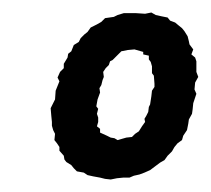

<svg xmlns="http://www.w3.org/2000/svg" viewBox="-20 -725 337 307"><path d="M157 -438 148 -439 140 -441 129 -443 120 -445 114 -449 103 -451 98 -456 94 -461 86 -466 83 -470 82 -476 75 -484V-490L71 -496L67 -501L68 -511L65 -517L63 -524V-530L62 -540L61 -552L68 -566L69 -580L71 -585L75 -595L72 -601L76 -610L82 -616V-623L88 -633L89 -639L94 -643L98 -653L106 -658L109 -664L115 -670L120 -674L125 -681L135 -686L142 -690L148 -696L162 -698L168 -701L178 -704H186H197L212 -703L222 -705L229 -701L238 -699L248 -697L252 -692L260 -689L266 -684L271 -680L275 -675L280 -667L282 -659L283 -654L289 -646L286 -638L292 -633L294 -627V-610L297 -602L292 -593L291 -582L294 -575L289 -560L288 -550L287 -543L282 -534L281 -527L279 -517L273 -508L271 -501L264 -496L259 -490L255 -483L248 -476L243 -469L236 -465L228 -459L220 -453L211 -449L203 -446L194 -444L187 -441H177L167 -440ZM168 -501 182 -505 191 -506 196 -511 202 -515 207 -523 212 -530 211 -535 214 -540 217 -546 218 -554 220 -558 222 -571 223 -580 227 -586V-591L226 -604L223 -608V-619L221 -626L218 -630V-636L209 -638V-642L195 -646L184 -645L174 -643L166 -635L160 -629L156 -627L154 -621L149 -616L145 -610L146 -602L144 -597L142 -589L139 -584L140 -577L136 -566L134 -555L137 -551L135 -543L137 -537V-530L135 -523L140 -519V-513L151 -508L157 -505L163 -504Z"/></svg>

Font: Winky Rough SemiBold
Style: Italic
Weight: 600
Italic angle: -8.97852°
Designer: Simon Atzbach
Foundry: typofactur
Version: Version 1.206; ttfautohint (v1.8.4.7-5d5b)